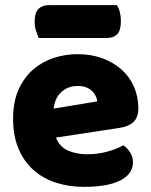

<svg xmlns="http://www.w3.org/2000/svg" viewBox="-20 -712 589 748"><path d="M198 -176Q212 -140 245 -125.5Q278 -111 319 -111Q361 -111 399 -121.5Q437 -132 460 -146Q476 -136 487 -118Q498 -100 498 -80Q498 -55 484 -37Q470 -19 444.5 -7Q419 5 384 10.5Q349 16 307 16Q248 16 197.5 -0.5Q147 -17 110 -50Q73 -83 52 -133Q31 -183 31 -250Q31 -316 52.5 -363.5Q74 -411 109.5 -441.5Q145 -472 190 -486.5Q235 -501 282 -501Q335 -501 378.5 -485Q422 -469 453.5 -441Q485 -413 502 -374Q519 -335 519 -289Q519 -255 500 -237Q481 -219 447 -214ZM283 -377Q245 -377 219.5 -354Q194 -331 189 -289L359 -317Q358 -327 353 -337.5Q348 -348 339 -357Q330 -366 316 -371.5Q302 -377 283 -377ZM131 -564Q126 -575 120.5 -591.5Q115 -608 115 -626Q115 -663 130 -677.5Q145 -692 170 -692H435Q443 -681 447 -664.5Q451 -648 451 -630Q451 -593 436.5 -578.5Q422 -564 397 -564Z"/></svg>

Font: Baloo Bhaina 2 ExtraBold
Style: Regular
Weight: 800
Designer: Yesha Goshar, Manish Minz, Shuchita Grover and Ek Type
Foundry: Ek Type
Version: Version 1.640;hotconv 1.0.111;makeotfexe 2.5.65597; ttfautoh